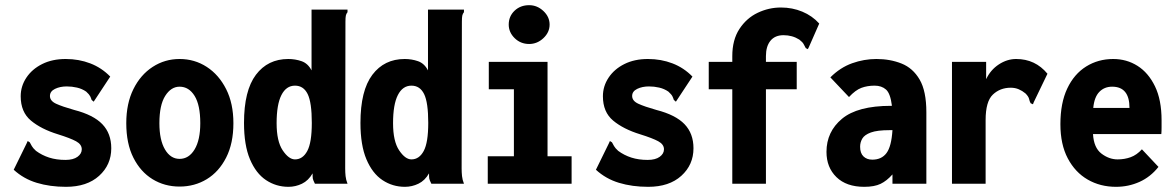

<svg xmlns="http://www.w3.org/2000/svg" viewBox="-20 -710 4540 742"><path d="M235 12Q173 12 122 -3.5Q71 -19 33 -54L83 -156L87 -165L95 -160Q99 -153 103 -145.5Q107 -138 119 -127Q142 -110 170 -101Q198 -92 233 -92Q263 -92 279.5 -104Q296 -116 296 -133Q296 -152 274 -164Q252 -176 204 -191Q139 -211 99.5 -244Q60 -277 60 -338Q60 -377 82 -410Q104 -443 143 -462.5Q182 -482 234 -482Q285 -482 329 -465Q373 -448 406 -414L348 -326L342 -317L334 -324Q332 -331 328.5 -338Q325 -345 313 -356Q297 -367 277.5 -371.5Q258 -376 238 -376Q212 -376 192.5 -366.5Q173 -357 173 -339Q173 -320 197 -309Q221 -298 267 -285Q341 -266 375.5 -230Q410 -194 410 -137Q410 -73 363 -30.5Q316 12 235 12Z M674 11Q616 11 569.5 -17.5Q523 -46 495.5 -100.5Q468 -155 468 -234Q468 -310 495.5 -365.5Q523 -421 570 -451.5Q617 -482 674 -482Q732 -482 779 -451.5Q826 -421 854 -365.5Q882 -310 882 -234Q882 -156 854 -101Q826 -46 779 -17.5Q732 11 674 11ZM674 -96Q710 -96 732 -132.5Q754 -169 754 -234Q754 -304 732 -339.5Q710 -375 674 -375Q641 -375 618.5 -339.5Q596 -304 596 -234Q596 -169 617.5 -132.5Q639 -96 674 -96Z M1095 12Q1047 12 1008 -14Q969 -40 946 -94.5Q923 -149 923 -235Q923 -360 969 -421Q1015 -482 1094 -482Q1121 -482 1145.5 -473.5Q1170 -465 1184 -438V-673H1323V-663Q1318 -657 1316.5 -649.5Q1315 -642 1315 -626L1314 -59Q1314 -44 1315.5 -29.5Q1317 -15 1323 0H1197Q1190 -14 1189 -19.5Q1188 -25 1188 -40Q1172 -12 1147 0Q1122 12 1095 12ZM1120 -94Q1150 -94 1167.5 -126.5Q1185 -159 1185 -235Q1185 -314 1169 -346.5Q1153 -379 1120 -379Q1086 -379 1067.5 -342.5Q1049 -306 1049 -234Q1049 -164 1072.5 -129Q1096 -94 1120 -94Z M1545 12Q1497 12 1458 -14Q1419 -40 1396 -94.5Q1373 -149 1373 -235Q1373 -360 1419 -421Q1465 -482 1544 -482Q1571 -482 1595.5 -473.5Q1620 -465 1634 -438V-673H1773V-663Q1768 -657 1766.5 -649.5Q1765 -642 1765 -626L1764 -59Q1764 -44 1765.5 -29.5Q1767 -15 1773 0H1647Q1640 -14 1639 -19.5Q1638 -25 1638 -40Q1622 -12 1597 0Q1572 12 1545 12ZM1570 -94Q1600 -94 1617.5 -126.5Q1635 -159 1635 -235Q1635 -314 1619 -346.5Q1603 -379 1570 -379Q1536 -379 1517.5 -342.5Q1499 -306 1499 -234Q1499 -164 1522.5 -129Q1546 -94 1570 -94Z M1865 0V-106H1966V-365H1869V-471H2096V-106H2189V0ZM2025 -540Q1992 -540 1969 -562.5Q1946 -585 1946 -615Q1946 -647 1968.5 -668.5Q1991 -690 2025 -690Q2056 -690 2080 -667.5Q2104 -645 2104 -615Q2104 -585 2080 -562.5Q2056 -540 2025 -540Z M2485 12Q2423 12 2372 -3.5Q2321 -19 2283 -54L2333 -156L2337 -165L2345 -160Q2349 -153 2353 -145.5Q2357 -138 2369 -127Q2392 -110 2420 -101Q2448 -92 2483 -92Q2513 -92 2529.5 -104Q2546 -116 2546 -133Q2546 -152 2524 -164Q2502 -176 2454 -191Q2389 -211 2349.5 -244Q2310 -277 2310 -338Q2310 -377 2332 -410Q2354 -443 2393 -462.5Q2432 -482 2484 -482Q2535 -482 2579 -465Q2623 -448 2656 -414L2598 -326L2592 -317L2584 -324Q2582 -331 2578.5 -338Q2575 -345 2563 -356Q2547 -367 2527.5 -371.5Q2508 -376 2488 -376Q2462 -376 2442.5 -366.5Q2423 -357 2423 -339Q2423 -320 2447 -309Q2471 -298 2517 -285Q2591 -266 2625.5 -230Q2660 -194 2660 -137Q2660 -73 2613 -30.5Q2566 12 2485 12Z M2810 -365H2719V-471H2810V-493Q2810 -556 2837.5 -598Q2865 -640 2908 -660.5Q2951 -681 2998 -681Q3042 -681 3080.5 -665Q3119 -649 3146 -619L3106 -528L3102 -520L3094 -524Q3090 -531 3086 -539Q3082 -547 3069 -557Q3042 -574 3008 -574Q2975 -574 2957.5 -552.5Q2940 -531 2940 -493V-471H3059V-365H2940V0H2810Z M3320 12Q3251 12 3212.5 -25.5Q3174 -63 3174 -123Q3174 -201 3234 -251Q3294 -301 3423 -301Q3425 -301 3427 -301Q3421 -349 3404 -364Q3387 -379 3360 -379Q3332 -379 3309 -370.5Q3286 -362 3261 -335L3189 -411Q3227 -449 3273 -465.5Q3319 -482 3367 -482Q3420 -482 3464 -464.5Q3508 -447 3534 -402.5Q3560 -358 3560 -276V0H3429V-36Q3407 -11 3383 0.5Q3359 12 3320 12ZM3304 -143Q3304 -118 3317 -105.5Q3330 -93 3351 -93Q3387 -93 3406 -118.5Q3425 -144 3429 -207Q3422 -207 3418 -207Q3370 -207 3345.5 -198Q3321 -189 3312.5 -174.5Q3304 -160 3304 -143Z M3659 -471H3791V-404Q3808 -440 3840 -461Q3872 -482 3907 -482Q3981 -482 4028 -425L3975 -315L3972 -307L3963 -311Q3959 -318 3957 -327.5Q3955 -337 3943 -349Q3931 -359 3917 -365Q3903 -371 3886 -371Q3845 -371 3817 -344.5Q3789 -318 3789 -246V0H3659Z M4293 12Q4232 12 4183.5 -16Q4135 -44 4106.5 -98Q4078 -152 4078 -230Q4078 -312 4104.5 -368Q4131 -424 4177.5 -453Q4224 -482 4282 -482Q4334 -482 4376 -455.5Q4418 -429 4443.5 -376.5Q4469 -324 4469 -245Q4469 -234 4469 -218Q4469 -202 4468 -192H4204Q4207 -139 4236.5 -116.5Q4266 -94 4299 -94Q4326 -94 4349.5 -102.5Q4373 -111 4393 -133L4457 -65Q4426 -26 4383.5 -7Q4341 12 4293 12ZM4205 -293H4345Q4345 -375 4278 -375Q4248 -375 4228.5 -355Q4209 -335 4205 -293Z"/></svg>

Font: Inconsolata SemiCondensed Black
Style: Regular
Weight: 900
Width: 4
Monospace: yes
Designer: Raph Levien, Cyreal, Brenton Simpson
Foundry: Raph Levien, Cyreal, Google
Version: Version 3.001; ttfautohint (v1.8.2.53-6de2)